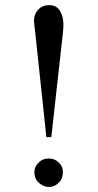

<svg xmlns="http://www.w3.org/2000/svg" viewBox="-20 -725 386 760"><path d="M163.6 -182.1 119.6 -594.7 115.2 -633.3Q111.8 -663.1 128.7 -683.8Q145.5 -704.6 174.8 -704.6Q204.1 -704.6 217.5 -681.6Q231 -658.7 231 -628.4Q231 -620.6 230.5 -612.3Q230 -604 229 -594.7L183.1 -182.1ZM173.3 15.1Q153.8 15.1 136.2 0.5Q116.2 -15.1 116.2 -43.5Q116.2 -67.4 135.7 -84Q149.9 -97.7 173.3 -97.7Q195.8 -97.7 211.4 -82.5Q229 -66.9 229 -43.5Q229 -18.1 212.9 -2Q195.8 15.1 173.3 15.1Z"/></svg>

Font: Nuosu SIL
Style: Regular
Weight: 400
Designer: Peter Constable, Alex Kotlar, Peter Martin
Foundry: SIL International
Version: Version 2.300